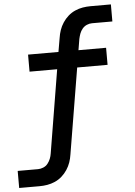

<svg xmlns="http://www.w3.org/2000/svg" viewBox="-62 -781 724 1032"><g transform="rotate(-5 299.5 -265.0)"><path d="M-1 205V113H109Q123 113 137.5 107Q152 101 161.5 89Q171 77 176.5 63Q182 49 184 35L258 -413H109V-505H273L286 -580Q289 -601 296 -621.5Q303 -642 315.5 -661Q328 -680 345 -695Q362 -710 382.5 -719Q403 -728 424 -731.5Q445 -735 466 -735H576V-643H466Q452 -643 438 -637Q424 -631 414 -619Q404 -607 399 -593Q394 -579 391 -565L381 -505H530V-413H366L289 50Q286 71 279 91.5Q272 112 259.5 131Q247 150 230 165Q213 180 192.5 189Q172 198 151 201.5Q130 205 109 205Z"/></g></svg>

Font: Iosevka Curly Slab SmBdEx
Style: Italic
Weight: 600
Width: 7
Italic angle: -9°
Monospace: yes
Designer: Belleve Invis
Foundry: Belleve Invis
Version: Version 11.1.0; ttfautohint (v1.8.3)